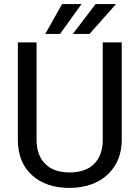

<svg xmlns="http://www.w3.org/2000/svg" viewBox="-20 -921 688 951"><path d="M68.4 0ZM583 -710.9V-227.5Q582.5 -127 519.8 -63Q457 1 349.6 8.8L324.7 9.8Q208 9.8 138.7 -53.2Q69.3 -116.2 68.4 -226.6V-710.9H161.1V-229.5Q161.1 -152.3 203.6 -109.6Q246.1 -66.9 324.7 -66.9Q404.3 -66.9 446.5 -109.4Q488.8 -151.9 488.8 -229V-710.9ZM453.6 -900.9H554.7L423.3 -752.9H340.8ZM287.6 -900.9H383.8L277.3 -752.9H204.1Z"/></svg>

Font: Roboto
Style: Regular
Weight: 400
Designer: Google
Version: Version 2.134; 2016; ttfautohint (v1.6)